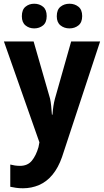

<svg xmlns="http://www.w3.org/2000/svg" viewBox="-20 -768 558 1028"><path d="M1 -546H160L248 -240Q252 -222 254 -200.5Q256 -179 258 -154H261Q263 -181 266 -200.5Q269 -220 274 -239L361 -546H516L312 73Q292 130 261 167.5Q230 205 189.5 222.5Q149 240 103 240Q82 240 65.5 237.5Q49 235 35 232V113Q46 116 59.5 118Q73 120 87 120Q128 120 150.5 92.5Q173 65 186 20L191 -6ZM97 -681Q97 -716 116.5 -732Q136 -748 163 -748Q191 -748 210.5 -732Q230 -716 230 -682Q230 -648 210.5 -632Q191 -616 163 -616Q136 -616 116.5 -632Q97 -648 97 -681ZM284 -681Q284 -716 304 -732Q324 -748 352 -748Q380 -748 400 -732Q420 -716 420 -682Q420 -648 400 -632Q380 -616 352 -616Q324 -616 304 -632Q284 -648 284 -681Z"/></svg>

Font: Noto Sans Bengali SemiCondensed
Style: Bold
Weight: 700
Width: 4
Designer: Jelle Bosma - Monotype Design Team
Foundry: Monotype Imaging Inc.
Version: Version 2.003